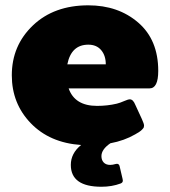

<svg xmlns="http://www.w3.org/2000/svg" viewBox="-20 -537 648 732"><path d="M25 -250Q25 -363.3 105.4 -440Q185.8 -516.7 316.7 -516.7Q430.8 -516.7 507.1 -450.8Q583.3 -385 583.3 -266.7Q583.3 -200 550 -200H241.7Q265 -133.3 350 -133.3Q389.2 -133.3 425 -141.7Q438.3 -145 453.3 -151.7Q468.3 -158.3 475 -158.3Q487.5 -158.3 495.8 -137.5L520.8 -83.3Q529.2 -65 529.2 -58.3Q529.2 -55 528.3 -52.1Q527.5 -49.2 525 -46.7Q522.5 -44.2 520.8 -42.1Q519.2 -40 515 -37.1Q510.8 -34.2 509.2 -32.9Q507.5 -31.7 502.1 -28.8Q496.7 -25.8 495.8 -25Q454.2 -0.8 400.8 9.2Q366.7 32.5 366.7 58.3Q366.7 73.3 375.4 82.5Q384.2 91.7 400 91.7Q409.2 91.7 420.8 88.3Q422.5 87.5 425.8 87.5Q433.3 87.5 435.8 95.8L447.5 145.8Q448.3 147.5 448.3 151.7Q448.3 159.2 440 162.5Q406.7 175 366.7 175Q250 175 250 91.7Q250 47.5 289.2 15.8Q169.2 7.5 97.1 -67.5Q25 -142.5 25 -250ZM236.7 -291.7H383.3Q383.3 -325 365.8 -345.8Q348.3 -366.7 316.7 -366.7Q251.7 -366.7 236.7 -291.7Z"/></svg>

Font: BoonTook Mon
Style: Regular
Weight: 400
Designer: Sungsit Sawaiwan
Foundry: FontUni
Version: Version 3.0